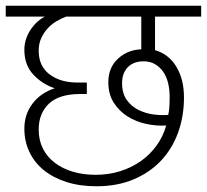

<svg xmlns="http://www.w3.org/2000/svg" viewBox="-30 -650 722 670"><path d="M-10 -592V-630H672V-592H511V-475Q559 -461 585.5 -417Q612 -373 612 -310Q612 -244 591.5 -187.5Q571 -131 532 -89.5Q493 -48 436 -24Q379 0 307 0Q248 0 201.5 -15Q155 -30 122.5 -56.5Q90 -83 72.5 -120Q55 -157 55 -201Q55 -251 83.5 -288.5Q112 -326 161 -342Q118 -356 86.5 -389.5Q55 -423 55 -476Q55 -497 61.5 -515.5Q68 -534 78.5 -549Q89 -564 101.5 -575Q114 -586 126 -592ZM348 -363Q348 -414 381.5 -445Q415 -476 463 -478V-592H201Q184 -586 166.5 -575.5Q149 -565 135.5 -550Q122 -535 113.5 -516Q105 -497 105 -473Q105 -419 143 -390.5Q181 -362 239 -362H273V-322H251Q176 -322 140.5 -288Q105 -254 105 -198Q105 -161 119.5 -132Q134 -103 160.5 -82.5Q187 -62 223.5 -51Q260 -40 304 -40Q349 -40 389 -52.5Q429 -65 461 -87.5Q493 -110 516 -141.5Q539 -173 550 -212Q516 -210 480.5 -217.5Q445 -225 415.5 -243.5Q386 -262 367 -291.5Q348 -321 348 -363ZM562 -313Q562 -338 556.5 -360.5Q551 -383 539.5 -399.5Q528 -416 511 -426Q494 -436 471 -436Q436 -436 416 -415.5Q396 -395 396 -360Q396 -324 412.5 -301Q429 -278 454 -266Q479 -254 506.5 -250.5Q534 -247 557 -249Q560 -263 561 -276.5Q562 -290 562 -313Z"/></svg>

Font: Mukta ExtraLight
Style: Regular
Weight: 275
Designer: Girish Dalvi and Yashodeep Gholap
Foundry: Ek Type
Version: Version 2.538;PS 1.002;hotconv 16.6.51;makeotf.lib2.5.65220;